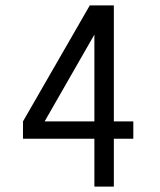

<svg xmlns="http://www.w3.org/2000/svg" viewBox="-20 -690 590 710"><path d="M329 0V-177H65V-241L312 -670H401V-241H473V-177H401V0ZM145 -241H329V-562Z"/></svg>

Font: Lode Term
Style: Regular
Weight: 400
Monospace: yes
Designer: Belleve Invis
Foundry: Belleve Invis
Version: Version 29.2.0